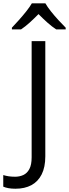

<svg xmlns="http://www.w3.org/2000/svg" viewBox="-100 -965 421 1173"><path d="M-5.4 188Q-29.8 188 -48.3 184.6Q-66.9 181.2 -80.1 175.3V104.5Q-64.5 109.4 -46.4 112.1Q-28.3 114.7 -7.3 114.7Q20 114.7 43 104Q65.9 93.3 79.6 67.4Q93.3 41.5 93.3 -3.9V-713.9H176.8V-10.3Q176.8 56.6 154.5 100.6Q132.3 144.5 91.6 166.3Q50.8 188 -5.4 188ZM177.2 -944.8Q189.5 -922.9 211.4 -895.3Q233.4 -867.7 257.8 -841.3Q282.2 -814.9 301.3 -795.9V-785.2H243.7Q217.3 -802.2 189.5 -827.1Q161.6 -852.1 135.3 -878.9Q108.9 -852.1 81.8 -827.4Q54.7 -802.7 28.3 -785.2H-27.3V-795.9Q-8.8 -815.4 14.9 -841.8Q38.6 -868.2 60.3 -895.5Q82 -922.9 94.7 -944.8Z"/></svg>

Font: Wonky
Style: Regular
Weight: 400
Designer: Monotype Design Team
Foundry: Monotype Imaging Inc.
Version: Version 3.000